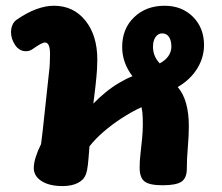

<svg xmlns="http://www.w3.org/2000/svg" viewBox="-20 -627 764 661"><path d="M195.1 13.6Q149.9 13.6 123.1 -3.6Q96.3 -20.7 96.3 -48.6Q96.3 -65 103 -86.4Q109.7 -107.8 121.3 -130.8Q126.8 -172.4 131.1 -214.8Q135.4 -257.1 140.1 -298.3Q144.7 -339.4 148.7 -378.2Q150.7 -392.4 151.4 -408.1Q152.2 -423.7 152.2 -440.7Q152.2 -461.6 147.8 -471.1Q143.4 -480.7 134.3 -480.7Q124.4 -480.7 93.7 -459Q82.8 -450.7 69.1 -450.7Q46.6 -450.7 32.2 -471.8Q17.9 -493 17.9 -516.6Q17.9 -529.2 22.8 -541Q27.8 -552.8 38.4 -559.9Q73.1 -583.7 104.9 -595.4Q136.8 -607.2 165.7 -607.2Q232.9 -607.2 273.9 -556.2Q315 -505.1 315 -421.9Q315 -406.8 314 -388.6Q313 -370.4 308.7 -330.2L301.4 -270.4Q321.3 -291 343.8 -309.3Q366.3 -327.6 390.1 -341.7Q413.8 -355.9 436 -364.6Q400.6 -411.1 400.6 -465.3Q400.6 -528.1 441.7 -567.7Q482.9 -607.2 546.6 -607.2Q606.2 -607.2 644.3 -569.1Q682.4 -531 682.4 -471.7Q682.4 -428.9 658.9 -390.9Q635.4 -352.9 591.9 -327.3Q611.2 -304.9 620.7 -270.9Q630.1 -236.9 630.1 -193.3Q630.1 -160.2 626.7 -120.7Q623.2 -81.2 623.2 -46.6Q623.2 -14.3 605.1 -1.8Q586.9 10.8 539.9 10.8Q493.9 10.8 477.3 -2.6Q460.7 -15.9 460.7 -50.4Q460.7 -72.6 463.7 -98.3Q466.7 -124.1 469.2 -150.1Q471.7 -176.1 471.7 -197Q471.7 -209.9 471.4 -220.2Q471.2 -230.6 470.2 -239.7Q469.1 -248.8 467.2 -258Q433.1 -242.3 399.4 -220.4Q365.8 -198.6 336.9 -173.7Q308.1 -148.9 288 -123.2Q284.9 -80.3 282.6 -59.9Q280.3 -39.6 276.1 -27.7Q269 -7.9 248.1 2.8Q227.1 13.6 195.1 13.6ZM529.9 -408.8Q549.2 -419 559.6 -433.9Q570 -448.9 570 -466.2Q570 -487.7 561.7 -499.9Q553.4 -512.1 538.3 -512.1Q524.2 -512.1 515.4 -499.4Q506.7 -486.7 506.7 -466Q506.7 -433.3 529.9 -408.8Z"/></svg>

Font: Playpen Sans Thai
Style: Regular
Weight: 400
Designer: Sirin Gunkloy, Laura Meseguer, Veronika Burian, José Scaglione
Foundry: TypeTogether
Version: Version 2.000